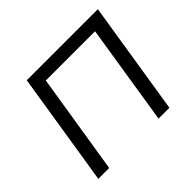

<svg xmlns="http://www.w3.org/2000/svg" viewBox="-160 -915 1125 1125"><g transform="rotate(-45 403.0 -352.5)"><path d="M69 0 181 -705H770L658 0H568L667 -625H259L159 0Z"/></g></svg>

Font: Nunito Sans 7pt
Style: Italic
Weight: 400
Italic angle: -9°
Designer: Vernon Adams
Foundry: Vernon Adams
Version: Version 3.101;gftools[0.9.27]